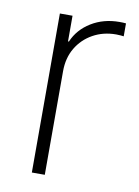

<svg xmlns="http://www.w3.org/2000/svg" viewBox="-68 -594 465 641"><g transform="rotate(10 164.5 -273.0)"><path d="M84.5 0V-539.1H127.4V-452.1H130.4Q148.4 -494.6 190.2 -520.3Q231.9 -545.9 285.6 -545.9Q292 -545.9 297.1 -545.7Q302.2 -545.4 307.6 -544.9V-501Q304.2 -501.5 297.6 -502.2Q291 -502.9 282.2 -502.9Q238.3 -502.9 203.4 -483.4Q168.5 -463.9 148.4 -429.9Q128.4 -396 128.4 -351.1V0Z"/></g></svg>

Font: Inter 18pt ExtraLight
Style: Regular
Weight: 250
Designer: Rasmus Andersson
Foundry: rsms
Version: Version 4.001;git-66647c0bb